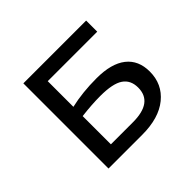

<svg xmlns="http://www.w3.org/2000/svg" viewBox="-119 -607 746 746"><g transform="rotate(-45 253.5 -234.0)"><path d="M469 -153Q469 -84 417.5 -42Q366 0 274 0H89V-468H434V-407H162V-266Q227 -281 304 -281Q385 -281 427 -248Q469 -215 469 -153ZM393 -141Q393 -182 363.5 -202Q334 -222 266 -222Q219 -222 162 -215V-60H283Q393 -60 393 -141Z"/></g></svg>

Font: Ysabeau SC Medium
Style: Regular
Weight: 500
Designer: Christian Thalmann (Catharsis Fonts)
Version: Version 0.003